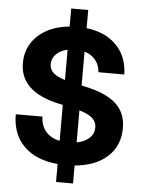

<svg xmlns="http://www.w3.org/2000/svg" viewBox="-61 -883 775 1039"><g transform="rotate(5 326.0 -364.0)"><path d="M283.2 107.4V9.8Q165 -1 99.6 -65.7Q34.2 -130.4 34.2 -238.8H179.2Q180.2 -189.9 207.3 -158.2Q234.4 -126.5 283.2 -116.2V-311.5L262.2 -315.9Q48.3 -362.3 48.3 -518.1Q48.3 -578.6 77.4 -625.5Q106.4 -672.4 159.2 -701.4Q211.9 -730.5 283.2 -737.3V-835H375.5V-736.3Q478.5 -724.1 538.1 -663.3Q597.7 -602.5 600.6 -504.4H460Q457 -543.9 434.8 -571Q412.6 -598.1 375.5 -608.9V-424.8L394 -420.9Q510.3 -396 564.2 -346.4Q618.2 -296.9 618.2 -214.8Q618.2 -119.1 553.7 -59.8Q489.3 -0.5 375.5 9.8V107.4ZM375.5 -115.7Q418.9 -124 444.1 -147.5Q469.2 -170.9 469.2 -205.1Q469.2 -234.9 447 -255.1Q424.8 -275.4 375.5 -290ZM283.2 -446.8V-611.3Q244.6 -603 221.7 -580.1Q198.7 -557.1 198.7 -525.4Q198.7 -497.6 218.8 -478.8Q238.8 -460 283.2 -446.8Z"/></g></svg>

Font: Inter Display
Style: Bold
Weight: 700
Designer: Rasmus Andersson
Foundry: rsms
Version: Version 4.001;git-9221beed3